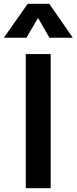

<svg xmlns="http://www.w3.org/2000/svg" viewBox="-46 -982 400 1002"><path d="M88.5 0V-700H218.5V0ZM-26 -785 98.5 -962H211.5L334 -785H212L152.5 -888.5L92 -785Z"/></svg>

Font: Geologica Medium
Style: Regular
Weight: 500
Designer: Sindre Bremnes, Frode Helland
Foundry: Monokrom Skriftforlag AS
Version: Version 1.010;gftools[0.9.28]